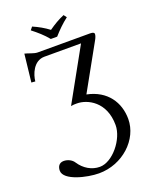

<svg xmlns="http://www.w3.org/2000/svg" viewBox="-182 -911 972 1221"><g transform="rotate(-20 304.0 -300.5)"><path d="M167 -645C143 -645 108 -662 85 -667L64 -479L90 -477C94 -521 123 -604 197 -605H446L250 -252C264 -255 275 -255 291 -255C360 -255 475 -201 475 -42C475 53 378 174 291 174C236 174 186 144 154 95C141 74 113 60 86 60C52 60 42 87 42 110C42 176 192 211 272 211C432 211 564 88 564 -51C564 -162 501 -261 367 -288L535 -590C544 -605 550 -621 550 -631C550 -639 543 -645 522 -645ZM275 -697H318C348 -731 380 -763 418 -792L403 -812C365 -796 333 -777 296 -751C263 -776 229 -795 190 -812L174 -792C210 -764 245 -734 275 -697Z"/></g></svg>

Font: Libertinus Serif
Style: Regular
Weight: 400
Designer: Philipp H. Poll, Khaled Hosny
Foundry: Caleb Maclennan
Version: Version 7.050;RELEASE